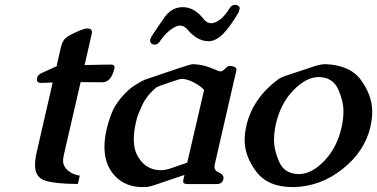

<svg xmlns="http://www.w3.org/2000/svg" viewBox="-20 -737 1530 779"><path d="M147.9 -400.4Q129.4 -400.4 129.9 -415Q129.9 -417.5 130.4 -419.9V-420.9Q133.3 -434.1 150.9 -441.4Q161.1 -445.8 182.6 -456.1Q204.1 -466.3 210.9 -468.8Q213.4 -469.7 213.4 -470.2Q213.4 -471.2 210 -471.2L227.1 -544.9Q233.4 -572.8 248.3 -584.2Q263.2 -595.7 293 -608.6Q322.8 -621.6 334 -621.6Q353 -621.6 353 -606.4Q353 -603 352.1 -599.1L323.2 -473.1L428.2 -475.1Q444.8 -475.1 444.8 -464.4Q444.8 -462.4 444.3 -460.4Q440.9 -445.3 436 -434.6Q421.9 -403.3 395 -403.3L307.1 -403.8L238.8 -107.4Q236.3 -96.2 235.8 -86.4Q235.8 -62 255.6 -45.2Q275.4 -28.3 303.7 -24.4L295.9 9.3Q209 9.3 165.5 -3.4Q122.1 -16.1 122.1 -67.4Q122.1 -90.3 129.4 -122.1L193.8 -402.3Z M605 -555.7Q586.9 -560.1 589.4 -574.7V-576.2Q591.8 -586.4 606.4 -606.9L645.5 -664.1Q675.3 -708 721.7 -708Q767.6 -708 804.7 -661.6Q818.8 -642.6 836.4 -642.6Q851.6 -642.6 871.6 -656.7Q891.1 -670.4 912.1 -704.1Q919.9 -717.3 933.6 -717.3Q936 -717.3 939 -716.8Q952.6 -712.9 952.6 -703.6Q952.6 -702.1 952.1 -700.7L951.2 -696.8Q949.2 -688 946.3 -684.1Q913.1 -627.4 884.3 -598.6Q855 -569.8 826.2 -569.8Q782.2 -569.8 743.2 -614.3Q728 -633.3 710.4 -633.3Q697.3 -633.3 680.7 -622.1L668.9 -613.8Q647.5 -597.2 627 -566.9Q618.7 -555.7 605 -555.7ZM717.8 -417Q709.5 -417 677.7 -405.8Q646 -394.5 630.9 -389.6Q616.2 -384.8 609.9 -378.4Q574.7 -348.6 556.6 -309.6Q539.1 -270.5 536.1 -259.8L532.2 -244.1Q522.9 -204.6 522.9 -173.8Q522.9 -172.4 522.9 -170.9Q522.9 -134.3 535.6 -109.4Q567.4 -46.4 633.3 -46.4Q649.9 -46.4 673.8 -54.2Q697.8 -62 739.7 -77.1L808.1 -372.1Q795.4 -386.7 768.6 -401.4Q741.7 -416 719.2 -417ZM569.3 22H548.8Q474.6 18.1 433.6 -38.6Q403.8 -80.6 403.8 -141.6Q403.8 -175.3 413.1 -214.8Q418.9 -240.2 431.6 -274.4Q444.3 -308.6 472.7 -341.8Q501 -375 526.4 -390.6Q552.2 -407.2 568.8 -414.1Q750.5 -476.6 761.2 -476.6H764.2Q796.9 -475.1 820.8 -466.8Q844.2 -459 856.4 -453.1Q868.7 -447.3 876 -447.3Q882.8 -447.3 896.5 -461.4Q904.8 -469.7 912.6 -469.7Q919.9 -469.7 930.7 -465.8Q939 -462.9 939.5 -454.1Q939.5 -451.7 938.5 -449.2L851.6 -71.3Q850.6 -65.9 850.1 -61.5Q850.1 -43.9 868.2 -37.1Q886.7 -29.8 886.7 -15.6Q886.7 -12.7 886.2 -9.8Q881.8 9.8 858.9 9.8H740.2Q719.7 9.8 723.6 -6.3L728.5 -27.3L601.6 15.6Q582 22 569.3 22Z M1483.4 -224.1Q1460 -123 1370.8 -52Q1281.7 19 1174.3 22H1166.5Q1066.9 22 1019.8 -40.5Q972.7 -103 972.7 -168.5Q972.7 -195.8 979.5 -225.6V-227.1Q1005.4 -337.4 1106 -413.1Q1119.6 -423.3 1140.9 -430.2Q1162.1 -437 1193.4 -447.5Q1224.6 -458 1252.9 -467.3Q1281.2 -476.6 1299.3 -476.6H1301.3Q1401.4 -472.7 1445.8 -410.6Q1490.2 -348.6 1490.2 -283.7Q1490.2 -256.8 1483.9 -227.1ZM1272.9 -424.3Q1222.7 -424.3 1170.7 -371.1Q1118.7 -317.9 1099.6 -234.9Q1091.8 -200.2 1091.8 -169.4Q1091.8 -127 1112.8 -80.1Q1133.8 -33.2 1187.5 -30.8H1193.8Q1243.7 -30.8 1295.2 -83.7Q1346.7 -136.7 1365.7 -219.7Q1373.5 -254.4 1373.5 -284.7Q1373.5 -327.1 1352.3 -374.3Q1331.1 -421.4 1278.3 -424.3Z"/></svg>

Font: Caudex
Style: Bold
Weight: 700
Italic angle: -13°
Version: Version 1.04